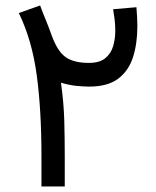

<svg xmlns="http://www.w3.org/2000/svg" viewBox="-20 -672 563 692"><path d="M471.7 -646Q473.1 -628.4 474.1 -611.3Q475.1 -594.2 475.1 -577.6Q475.1 -515.6 459.5 -466.3Q443.8 -417 406 -388.4Q368.2 -359.9 301.3 -359.9Q282.2 -359.9 255.6 -362.5Q229 -365.2 199.7 -374Q210 -300.8 211.7 -235.8Q213.4 -170.9 213.4 -109.4V0H129.4V-110.8Q129.4 -274.4 112.5 -400.4Q95.7 -526.4 47.9 -625L124.5 -652.3Q135.7 -622.1 145.3 -599.4Q154.8 -576.7 165.5 -546.4Q187 -486.8 216.6 -466.1Q246.1 -445.3 300.3 -445.3Q338.9 -445.3 359.4 -462.2Q379.9 -479 387.7 -505.4Q395.5 -531.7 395.5 -561Q395.5 -582.5 393.1 -602.1Q390.6 -621.6 387.7 -638.7Z"/></svg>

Font: Vazirmatn RD UI FD
Style: Regular
Weight: 400
Designer: Saber Rastikerdar
Foundry: Saber Rastikerdar
Version: Version 33.003